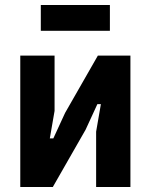

<svg xmlns="http://www.w3.org/2000/svg" viewBox="-20 -747 602 767"><path d="M61 0V-525H198V-304L179 -194H193L240 -296L371 -525H501V0H364V-221L383 -331H369L322 -229L191 0ZM143 -624V-727H419V-624Z"/></svg>

Font: IBM Plex Sans Condensed
Style: Bold
Weight: 700
Width: 3
Designer: Mike Abbink, Paul van der Laan, Pieter van Rosmalen
Foundry: Bold Monday
Version: Version 3.201